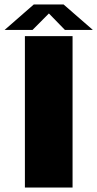

<svg xmlns="http://www.w3.org/2000/svg" viewBox="-36 -836 434 856"><path d="M75 0H287.5V-675H75ZM-15.5 -702.5H109L182 -776L253.5 -702.5H378L247.5 -816H114.5Z"/></svg>

Font: Anybody SemiExpanded ExtraBold
Style: Regular
Weight: 800
Width: 6
Version: Version 1.113;gftools[0.9.25]